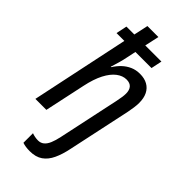

<svg xmlns="http://www.w3.org/2000/svg" viewBox="-308 -819 1116 1116"><g transform="rotate(45 250.0 -261.0)"><path d="M204.1 238.3Q187 238.3 171.6 236.1Q156.2 233.9 144 229.5V150.9Q155.3 155.3 168.2 157.7Q181.2 160.2 194.3 160.2Q215.8 160.2 231 147.7Q246.1 135.3 256.3 111.1Q266.6 86.9 273.9 51.8L354.5 -326.2Q358.4 -346.2 361.1 -363Q363.8 -379.9 363.8 -394Q363.8 -422.9 350.1 -438.7Q336.4 -454.6 308.1 -454.6Q276.9 -454.6 247.6 -432.4Q218.3 -410.2 194.8 -365.2Q171.4 -320.3 156.7 -250.5L103 0H12.7L140.1 -604H75.7L89.8 -671.4H154.8L173.8 -759.8H264.2L244.6 -671.4H377.4L363.3 -604H231L219.7 -550.8Q213.9 -521 206.3 -494.9Q198.7 -468.8 190.4 -441.9H193.8Q210.4 -468.3 231.9 -488.8Q253.4 -509.3 280.3 -521.2Q307.1 -533.2 340.3 -533.2Q377 -533.2 402.8 -518.8Q428.7 -504.4 442.4 -477.1Q456.1 -449.7 456.1 -409.7Q456.1 -392.1 453.1 -370.8Q450.2 -349.6 445.8 -327.6L362.8 61Q351.6 115.7 333 155.5Q314.5 195.3 283.7 216.8Q252.9 238.3 204.1 238.3Z"/></g></svg>

Font: Open Sans SemiCondensed Medium
Style: Italic
Weight: 500
Width: 4
Italic angle: -12°
Designer: Monotype Design Team
Foundry: Monotype Imaging Inc.
Version: Version 3.000